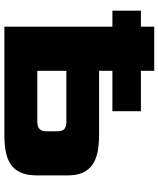

<svg xmlns="http://www.w3.org/2000/svg" viewBox="58 -798 740 897"><g transform="rotate(90 428.5 -350.0)"><path d="M105.2 0V-504.6H30.2V-637.8H105.2V-700H311.4V-637.8H500.1V-504.6H311.4V-442.4H611Q656.2 -442.4 691.3 -435.2Q726.5 -427.9 750.6 -410.8Q774.8 -393.7 787.3 -365.7Q799.9 -337.7 799.9 -296.5V-151.5Q799.9 -105.3 786.3 -75.8Q772.7 -46.3 747.9 -29.5Q723.1 -12.7 688.3 -6.3Q653.6 0 611 0ZM311.4 -153.8H549.8Q571.5 -153.8 582.6 -163.9Q593.7 -173.9 593.7 -194.2V-249.2Q593.7 -271.3 582.6 -280.4Q571.5 -289.6 549.8 -289.6H311.4Z"/></g></svg>

Font: Science Gothic
Style: Regular
Weight: 400
Designer: Thomas Phinney, Vassil Kateliev, Brandon Buerkle
Foundry: Font Detective LLC
Version: Version 1.018